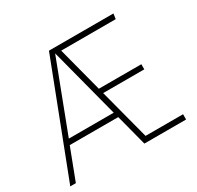

<svg xmlns="http://www.w3.org/2000/svg" viewBox="-157 -920 1135 1104"><g transform="rotate(-30 411.0 -368.5)"><path d="M529 -35 441 -370H714V-404H432L354 -702H716L721 -737H293L9 0H46L125 -207H447L501 0H778V-35ZM139 -242 316 -706 437 -242Z"/></g></svg>

Font: Glow Sans SC Normal ExtraLight
Style: Regular
Weight: 200
Designer: Ryoko NISHIZUKA (kana, bopomofo & ideographs); Paul D. Hunt (Latin, Greek & Cyrillic); Sandoll Communications, Soo-young
Version: Version 0.93